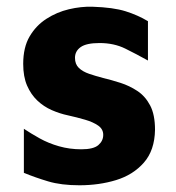

<svg xmlns="http://www.w3.org/2000/svg" viewBox="-20 -536 522 571"><path d="M216 15Q162 15 123.5 3.5Q85 -8 51 -22V-153Q72 -139 98 -124.5Q124 -110 155.5 -101Q187 -92 222 -92Q258 -92 272.5 -104.5Q287 -117 287 -135Q287 -152 272 -162.5Q257 -173 233 -180Q209 -187 182 -193Q158 -198 134 -208.5Q110 -219 91 -237Q72 -255 60.5 -281.5Q49 -308 49 -346Q49 -395 68 -427.5Q87 -460 118 -480Q149 -500 185 -508.5Q221 -517 255 -516Q317 -514 353.5 -502.5Q390 -491 420 -473V-356Q386 -375 352.5 -391.5Q319 -408 276 -408Q237 -408 220 -396Q203 -384 203 -364Q203 -345 214.5 -334Q226 -323 245 -316.5Q264 -310 287 -304Q312 -298 338.5 -289.5Q365 -281 388.5 -265.5Q412 -250 426.5 -222.5Q441 -195 441 -150Q440 -89 408 -52.5Q376 -16 325.5 -0.5Q275 15 216 15Z"/></svg>

Font: Maven Pro
Style: Bold
Weight: 700
Designer: Joe Prince
Foundry: Joe Prince
Version: Version 2.103